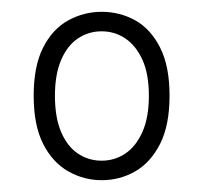

<svg xmlns="http://www.w3.org/2000/svg" viewBox="-20 -732 345 325"><path d="M37 -570Q37 -620 53 -651.5Q69 -683 95.5 -697.5Q122 -712 152 -712Q183 -712 209 -697.5Q235 -683 251 -651.5Q267 -620 267 -570Q267 -520 251 -488.5Q235 -457 209 -442Q183 -427 152 -427Q122 -427 95.5 -442Q69 -457 53 -488.5Q37 -520 37 -570ZM73 -570Q73 -533 83.5 -508.5Q94 -484 112 -472Q130 -460 152 -460Q174 -460 192 -472Q210 -484 221 -508.5Q232 -533 232 -570Q232 -607 221 -631Q210 -655 192 -667Q174 -679 152 -679Q130 -679 112 -667Q94 -655 83.5 -630.5Q73 -606 73 -570Z"/></svg>

Font: Phudu Light
Style: Regular
Weight: 400
Version: Version 1.005;gftools[0.9.23]